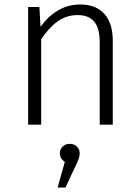

<svg xmlns="http://www.w3.org/2000/svg" viewBox="-20 -554 621 853"><path d="M481 -374V0H423V-366Q423 -429 398.5 -458Q374 -487 325 -487Q275 -487 236 -459Q197 -431 163 -379V0H105V-523H155L160 -435Q193 -481 237.5 -507.5Q282 -534 336 -534Q407 -534 444 -492Q481 -450 481 -374ZM334 127Q334 139 329.5 152Q325 165 311 193L271 279H236L268 165Q246 151 246 127Q246 109 258.5 97Q271 85 290 85Q309 85 321.5 97Q334 109 334 127Z"/></svg>

Font: Statis Sans Light
Style: Regular
Weight: 300
Designer: bBox Type GmbH
Foundry: bBox Type GmbH
Version: Version 1.000